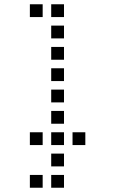

<svg xmlns="http://www.w3.org/2000/svg" viewBox="-20 -700 640 900"><path d="M121 -680Q120 -680 120 -680Q120 -680 120 -679V-621Q120 -620 120 -620Q120 -620 121 -620H179Q180 -620 180 -620Q180 -620 180 -621V-679Q180 -680 180 -680Q180 -680 179 -680ZM221 -680Q220 -680 220 -680Q220 -680 220 -679V-621Q220 -620 220 -620Q220 -620 221 -620H279Q280 -620 280 -620Q280 -620 280 -621V-679Q280 -680 280 -680Q280 -680 279 -680ZM221 -580Q220 -580 220 -580Q220 -580 220 -579V-521Q220 -520 220 -520Q220 -520 221 -520H279Q280 -520 280 -520Q280 -520 280 -521V-579Q280 -580 280 -580Q280 -580 279 -580ZM221 -480Q220 -480 220 -480Q220 -480 220 -479V-421Q220 -420 220 -420Q220 -420 221 -420H279Q280 -420 280 -420Q280 -420 280 -421V-479Q280 -480 280 -480Q280 -480 279 -480ZM221 -380Q220 -380 220 -380Q220 -380 220 -379V-321Q220 -320 220 -320Q220 -320 221 -320H279Q280 -320 280 -320Q280 -320 280 -321V-379Q280 -380 280 -380Q280 -380 279 -380ZM221 -280Q220 -280 220 -280Q220 -280 220 -279V-221Q220 -220 220 -220Q220 -220 221 -220H279Q280 -220 280 -220Q280 -220 280 -221V-279Q280 -280 280 -280Q280 -280 279 -280ZM221 -180Q220 -180 220 -180Q220 -180 220 -179V-121Q220 -120 220 -120Q220 -120 221 -120H279Q280 -120 280 -120Q280 -120 280 -121V-179Q280 -180 280 -180Q280 -180 279 -180ZM121 -80Q120 -80 120 -80Q120 -80 120 -79V-21Q120 -20 120 -20Q120 -20 121 -20H179Q180 -20 180 -20Q180 -20 180 -21V-79Q180 -80 180 -80Q180 -80 179 -80ZM221 -80Q220 -80 220 -80Q220 -80 220 -79V-21Q220 -20 220 -20Q220 -20 221 -20H279Q280 -20 280 -20Q280 -20 280 -21V-79Q280 -80 280 -80Q280 -80 279 -80ZM321 -80Q320 -80 320 -80Q320 -80 320 -79V-21Q320 -20 320 -20Q320 -20 321 -20H379Q380 -20 380 -20Q380 -20 380 -21V-79Q380 -80 380 -80Q380 -80 379 -80ZM221 20Q220 20 220 20Q220 20 220 21V79Q220 80 220 80Q220 80 221 80H279Q280 80 280 80Q280 80 280 79V21Q280 20 280 20Q280 20 279 20ZM121 120Q120 120 120 120Q120 120 120 121V179Q120 180 120 180Q120 180 121 180H179Q180 180 180 180Q180 180 180 179V121Q180 120 180 120Q180 120 179 120ZM221 120Q220 120 220 120Q220 120 220 121V179Q220 180 220 180Q220 180 221 180H279Q280 180 280 180Q280 180 280 179V121Q280 120 280 120Q280 120 279 120Z"/></svg>

Font: Doto Medium
Style: Regular
Weight: 500
Monospace: yes
Version: Version 1.000